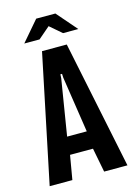

<svg xmlns="http://www.w3.org/2000/svg" viewBox="-118 -836 630 899"><g transform="rotate(-15 197.0 -387.0)"><path d="M8 0 137 -620H257L385 0H272L246 -134L264 -117H126L141 -134L118 0ZM145 -191 135 -203H258L244 -191L201 -474L200 -493H192L191 -474ZM66 -676 150 -774H243L328 -676H254L197 -725L140 -676Z"/></g></svg>

Font: Smooch Sans
Style: Bold
Weight: 700
Designer: Robert E. Leuschke
Foundry: Robert E. Leuschke
Version: Version 1.010